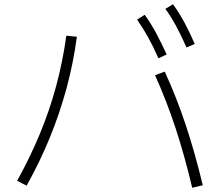

<svg xmlns="http://www.w3.org/2000/svg" viewBox="-20 -875 1040 909"><path d="M890 14Q854 -138 811.5 -267.5Q769 -397 714 -519L760 -536Q816 -414 859.5 -283Q903 -152 940 2ZM61 -19Q123 -131 169 -242Q215 -353 246 -468Q277 -583 294 -706L344 -701Q327 -575 295 -457Q263 -339 216.5 -225Q170 -111 106 4ZM730 -599Q705 -656 681 -699Q657 -742 629 -782L665 -805Q696 -762 720.5 -716Q745 -670 769 -617ZM863 -650Q838 -707 814.5 -750.5Q791 -794 763 -833L799 -855Q830 -812 854.5 -766Q879 -720 902 -667Z"/></svg>

Font: M PLUS 1 Light
Style: Regular
Weight: 300
Designer: Coji Morishita
Foundry: UNDERFOREST DESIGN
Version: Version 1.001